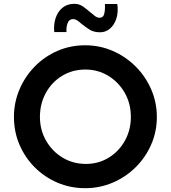

<svg xmlns="http://www.w3.org/2000/svg" viewBox="-20 -977 893 1005"><path d="M53 -365Q53 -441 82 -509Q111 -577 162 -629Q213 -681 280.5 -710.5Q348 -740 426 -740Q502 -740 570 -710.5Q638 -681 690 -629Q742 -577 771.5 -509Q801 -441 801 -365Q801 -288 771.5 -220.5Q742 -153 690 -101.5Q638 -50 570 -21Q502 8 426 8Q348 8 280.5 -21Q213 -50 162 -101Q111 -152 82 -219.5Q53 -287 53 -365ZM189 -365Q189 -297 221 -241Q253 -185 307.5 -152Q362 -119 430 -119Q496 -119 549.5 -152Q603 -185 634 -241Q665 -297 665 -365Q665 -435 633 -491Q601 -547 547 -580Q493 -613 427 -613Q359 -613 305 -580Q251 -547 220 -490.5Q189 -434 189 -365ZM504 -808Q470 -808 448 -822.5Q426 -837 407 -852Q396 -862 385 -869.5Q374 -877 362 -877Q342 -877 334 -856Q326 -835 328 -809H264Q260 -848 271 -882Q282 -916 307 -936.5Q332 -957 369 -957Q394 -957 413.5 -943.5Q433 -930 450 -915Q464 -903 476.5 -893.5Q489 -884 501 -884Q521 -884 526 -906Q531 -928 529 -956H594Q600 -913 589 -879.5Q578 -846 555.5 -827Q533 -808 504 -808Z"/></svg>

Font: Reem Kufi SemiBold
Style: Regular
Weight: 600
Designer: Khaled Hosny
Version: Version 1.001